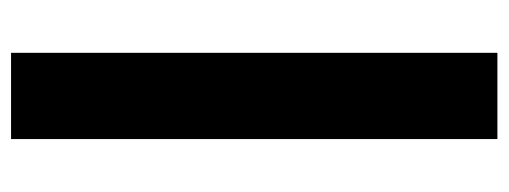

<svg xmlns="http://www.w3.org/2000/svg" viewBox="-302 -604 906 342"><g transform="rotate(-90 151.0 -433.0)"><path d="M74.3 0V-866.3H227.9V0Z"/></g></svg>

Font: Alexandria
Style: Regular
Weight: 400
Designer: Mohamed Gaber
Foundry: Kief Type Foundry
Version: Version 5.100